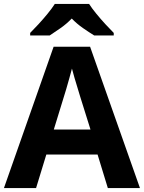

<svg xmlns="http://www.w3.org/2000/svg" viewBox="-20 -954 730 974"><path d="M527 0 475 -170H215L163 0H0L252 -717H437L690 0ZM387 -463Q382 -480 374 -506Q366 -532 358 -559Q350 -586 345 -606Q340 -586 331.5 -556.5Q323 -527 315.5 -500.5Q308 -474 304 -463L253 -297H439ZM432 -934Q446 -912 468.5 -884.5Q491 -857 515 -831Q539 -805 557 -787V-774H458Q432 -790 401 -811.5Q370 -833 344 -860Q318 -833 288 -812Q258 -791 232 -774H133V-787Q152 -806 175.5 -831.5Q199 -857 221.5 -884.5Q244 -912 258 -934Z"/></svg>

Font: Noto Sans Ol Chiki
Style: Bold
Weight: 700
Designer: Monotype Design Team, Lewis McGuffie
Foundry: Monotype Imaging Inc.
Version: Version 2.003; ttfautohint (v1.8.4.7-5d5b)